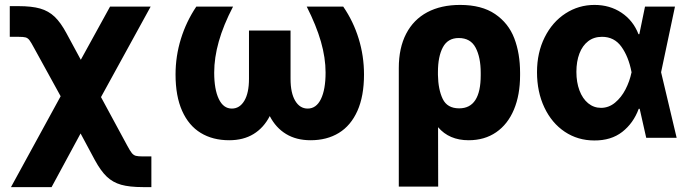

<svg xmlns="http://www.w3.org/2000/svg" viewBox="-20 -557 2789 776"><path d="M225.1 -168 118.2 -362.3Q105.5 -386.2 98.9 -394.8Q92.3 -403.3 83.5 -405.8Q74.7 -408.2 54.7 -408.2H19.5V-532.2H54.7Q108.4 -532.2 142.3 -522.5Q176.3 -512.7 200.9 -489.3Q225.6 -465.8 249 -421.9L306.6 -315.4L424.8 -530.3H588.9L388.2 -164.6L494.1 31.2Q505.9 53.2 512.9 61.8Q520 70.3 529.1 72.8Q538.1 75.2 557.6 75.2H591.8V199.2H557.6Q503.4 199.2 469.7 189.7Q436 180.2 411.6 157Q387.2 133.8 363.3 89.8L305.7 -17.6L188.5 199.2H24.4Z M845.7 -263.7Q845.7 -195.8 864.3 -157Q882.8 -118.2 917 -118.2Q948.7 -118.2 967.5 -149.7Q986.3 -181.2 986.3 -238.3V-433.6H1154.3V-238.3Q1154.3 -181.2 1173.1 -149.7Q1191.9 -118.2 1223.6 -118.2Q1258.3 -118.2 1277.1 -156.7Q1295.9 -195.3 1295.9 -263.7Q1295.9 -323.2 1277.1 -388.7Q1258.3 -454.1 1219.7 -530.3H1367.2Q1408.2 -470.7 1429.7 -400.6Q1451.2 -330.6 1451.2 -255.9Q1451.2 -168.5 1424.6 -108.9Q1397.9 -49.3 1349.6 -19.8Q1301.3 9.8 1235.4 9.8Q1177.7 9.8 1136.2 -15.4Q1094.7 -40.5 1070.3 -87.9Q1045.9 -40.5 1004.9 -15.4Q963.9 9.8 906.2 9.8Q839.8 9.8 791.3 -19.8Q742.7 -49.3 716.1 -108.9Q689.5 -168.5 689.5 -255.9Q689.5 -330.1 711.2 -400.1Q732.9 -470.2 773.4 -530.3H921.9Q882.8 -455.1 864.3 -389.4Q845.7 -323.7 845.7 -263.7Z M1839.8 -537.1Q1926.8 -537.1 1981 -500.2Q2035.2 -463.4 2058.6 -402.1Q2082 -340.8 2082 -262.7V-252.9Q2082 -173.3 2057.1 -114Q2032.2 -54.7 1985.4 -22.5Q1938.5 9.8 1874 9.8Q1795.4 9.8 1750.5 -43L1751 197.3H1591.8V-282.2Q1591.8 -363.3 1621.6 -420.7Q1651.4 -478 1707 -507.6Q1762.7 -537.1 1839.8 -537.1ZM1835.9 -119.1Q1922.9 -119.1 1922.9 -252.9V-262.7Q1922.9 -325.2 1902.3 -364.3Q1881.8 -403.3 1834 -403.3Q1790 -403.3 1770 -366Q1750 -328.6 1750 -265.6V-254.4Q1751 -195.3 1769.3 -157.2Q1787.6 -119.1 1835.9 -119.1Z M2150.4 -265.6Q2150.4 -344.2 2181.4 -406.2Q2212.4 -468.3 2265.6 -502.7Q2318.8 -537.1 2382.8 -537.1Q2444.8 -537.1 2491.9 -505.6Q2539.1 -474.1 2560.5 -418.9H2564L2586.9 -530.3H2708L2651.9 -265.1L2714.8 0H2591.8L2565.4 -117.2H2561.5Q2540 -59.1 2494.9 -23.9Q2449.7 11.2 2381.8 10.7Q2315.4 10.7 2262.7 -24.4Q2210 -59.6 2180.2 -122.6Q2150.4 -185.5 2150.4 -265.6ZM2409.2 -121.1Q2440.4 -121.1 2465.8 -142.1Q2491.2 -163.1 2508.1 -195.8Q2524.9 -228.5 2532.2 -263.7L2532.7 -265.1L2532.2 -266.6Q2520.5 -327.6 2491.7 -367.9Q2462.9 -408.2 2413.1 -408.2Q2380.4 -408.2 2357.2 -390.4Q2334 -372.6 2321.8 -340.6Q2309.6 -308.6 2309.6 -266.6Q2309.6 -224.6 2322 -191.4Q2334.5 -158.2 2357.2 -139.6Q2379.9 -121.1 2409.2 -121.1Z"/></svg>

Font: Pretendard JP ExtraBold
Style: Regular
Weight: 800
Designer: Base glyphs from Inter by Rasmus Andersson; Hangeul glyphs from Noto Sans CJK(Source Han Sans) by Jang Soo-young and Kan
Foundry: Kil Hyung-jin
Version: Version 1.309